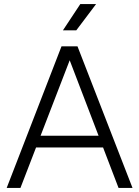

<svg xmlns="http://www.w3.org/2000/svg" viewBox="-20 -929 688 949"><path d="M13 0 284 -700H363L635 0H566L318 -648H331L81 0ZM122 -200 145 -258H504L527 -200ZM291 -779 377 -909H455L357 -779Z"/></svg>

Font: SUSE Light
Style: Regular
Weight: 300
Designer: Rene Bieder
Foundry: SUSE
Version: Version 1.000